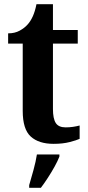

<svg xmlns="http://www.w3.org/2000/svg" viewBox="-20 -680 420 921"><path d="M237 10Q166 10 127.5 -25Q89 -60 89 -148V-471H19V-520Q51 -520 74.5 -533Q98 -546 112 -562Q126 -577 137 -601Q148 -625 155 -660H234V-536H353V-471H234V-157Q234 -111 247.5 -90Q261 -69 295 -69Q313 -69 330 -71.5Q347 -74 362 -78V-14Q347 -7 314 1.5Q281 10 237 10ZM120 208Q129 178 140.5 136Q152 94 157 61H265V71Q257 92 242 119Q227 146 209.5 173Q192 200 176 221H120Z"/></svg>

Font: Noto Serif Devanagari SemiCondensed
Style: Bold
Weight: 700
Width: 4
Designer: Universal Thirst, Indian Type Foundry and the Monotype Design Team
Foundry: Monotype Imaging Inc.
Version: Version 2.004; ttfautohint (v1.8.4.7-5d5b)